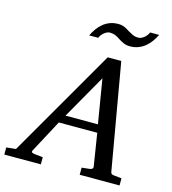

<svg xmlns="http://www.w3.org/2000/svg" viewBox="-180 -989 980 1093"><g transform="rotate(15 310.0 -443.0)"><path d="M374 -564 226.1 -304.2H417ZM391.1 0V-42L437 -46.9Q459 -49.8 456.1 -65.9L425.8 -256.8H199.2L97.2 -65.9Q91.8 -56.2 96.9 -52.2Q102.1 -48.3 116.2 -46.9L162.1 -42V0H-53.2V-42L2.9 -47.9L372.1 -687H452.1L560.1 -65.9Q561.5 -56.2 565.4 -52Q569.3 -47.9 580.1 -46.9L626 -42V0ZM622.1 -886.2Q611.3 -864.3 597.4 -845Q583.5 -825.7 565.7 -811.3Q547.9 -796.9 525.9 -788.6Q503.9 -780.3 477.1 -780.3Q456.5 -780.3 441.4 -786.9Q426.3 -793.5 410.6 -803.2Q404.3 -807.6 397.9 -811.5Q391.6 -815.4 384 -818.8Q376.5 -822.3 367.4 -824.2Q358.4 -826.2 346.7 -826.2Q340.3 -826.2 332.3 -822.8Q324.2 -819.3 316.4 -813.2Q308.6 -807.1 301.8 -798.8Q294.9 -790.5 291 -780.3H237.8Q248 -802.2 262 -821.5Q275.9 -840.8 293.5 -855.2Q311 -869.6 333 -877.9Q355 -886.2 381.8 -886.2Q402.3 -886.2 417.7 -879.6Q433.1 -873 448.7 -862.3Q461.4 -855 475.6 -847.7Q489.7 -840.3 512.7 -840.3Q519.5 -840.3 527.6 -843.8Q535.6 -847.2 543.5 -853.3Q551.3 -859.4 557.9 -867.7Q564.5 -876 568.8 -886.2Z"/></g></svg>

Font: Charis SIL APac
Style: Italic
Weight: 400
Italic angle: -11°
Foundry: SIL International
Version: Version 5.000